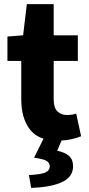

<svg xmlns="http://www.w3.org/2000/svg" viewBox="-20 -669 430 930"><path d="M259 12Q165 12 124 -43Q83 -98 83 -186V-374H16V-492L92 -498L110 -649H240V-498H357V-374H240V-188Q240 -147 258 -129.5Q276 -112 303 -112Q315 -112 327 -113.5Q339 -115 349 -119L373 -9Q354 -1 325 5.5Q296 12 259 12ZM131 241 120 179Q178 176 199.5 166.5Q221 157 221 136Q221 121 206.5 111Q192 101 145 95L194 -4H285L257 61Q295 69 314.5 86.5Q334 104 334 136Q334 188 280.5 213Q227 238 131 241Z"/></svg>

Font: Mada ExtraBold
Style: Regular
Weight: 800
Designer: Khaled Hosny
Version: Version 1.5